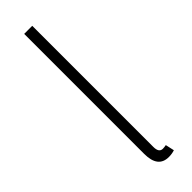

<svg xmlns="http://www.w3.org/2000/svg" viewBox="-252 -724 741 741"><g transform="rotate(-45 118.5 -353.5)"><path d="M151 12Q92 12 92 -64V-719H136V-58Q136 -27 157 -27Q165 -27 175 -29L183 7Q168 12 151 12Z"/></g></svg>

Font: Toshiba Sans Light
Style: Regular
Weight: 300
Designer: Paul D. Hunt
Foundry: Toshiba Corporation
Version: Version 2.020;PS 2.0;hotconv 1.0.86;makeotf.lib2.5.63406